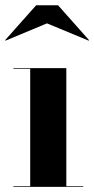

<svg xmlns="http://www.w3.org/2000/svg" viewBox="-26 -724 365 744"><path d="M156 -633.5 -4.5 -566.5 -6 -568.5 114 -703.5H199L319 -568.5L317.5 -566.5ZM26 -2.5H91V-457.5H26V-460H231V-2.5H296.5V0H26Z"/></svg>

Font: Bodoni* 72pt
Style: Bold
Weight: 700
Version: Version 2.3